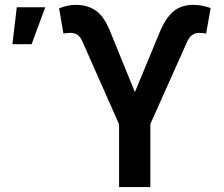

<svg xmlns="http://www.w3.org/2000/svg" viewBox="-20 -757 905 777"><path d="M461.9 0V-253.9L313 -590.3Q305.7 -607.4 293.7 -615.7Q281.7 -624 264.6 -624Q257.8 -624 248.5 -623Q239.3 -622.1 236.8 -620.6L219.2 -723.1Q235.4 -730 252 -733.6Q268.6 -737.3 288.6 -737.3Q333.5 -737.3 367.7 -714.1Q401.9 -690.9 427.2 -626.5L525.9 -384.3L625 -623.5Q647.9 -680.2 679.4 -708.7Q710.9 -737.3 762.7 -737.3Q781.2 -737.3 798.8 -733.6Q816.4 -730 832.5 -724.6L814 -620.6Q811.5 -622.1 802.5 -623Q793.5 -624 786.6 -624Q769.5 -624 757.6 -615.2Q745.6 -606.4 738.3 -590.3L588.4 -254.9V0ZM30.3 -578.1 47.9 -727.5H163.1L107.9 -578.1Z"/></svg>

Font: Inter 24pt SemiBold
Style: Regular
Weight: 600
Designer: Rasmus Andersson
Foundry: rsms
Version: Version 4.001;git-66647c0bb